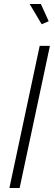

<svg xmlns="http://www.w3.org/2000/svg" viewBox="-20 -938 273 958"><path d="M178 -709H229L78 0H27ZM128 -918H184L223 -832L188 -817Z"/></svg>

Font: Raleway Thin Light
Style: Italic
Weight: 300
Italic angle: -12°
Version: Version 4.026